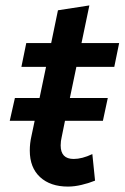

<svg xmlns="http://www.w3.org/2000/svg" viewBox="-20 -678 462 709"><path d="M16 -232 35 -316H126L150 -431H59L77 -519H169L194 -640L310 -658L281 -519H420L402 -431H262L238 -316H378L360 -232H220L208 -173Q204 -157 204 -141Q204 -91 252 -91Q283 -91 321 -109L331 -11Q309 -2 282 4.5Q255 11 231 11Q166 11 128 -24Q90 -59 90 -122Q90 -149 96 -175L108 -232Z"/></svg>

Font: Radio Canada Medium
Style: Italic
Weight: 500
Italic angle: -12°
Designer: Charles Daoud, Etienne Aubert Bonn, Alexandre Saumier Demers, Jacques Le Bailly
Foundry: Radio-Canada
Version: Version 2.104; ttfautohint (v1.8.4.7-5d5b);gftools[0.9.28.de